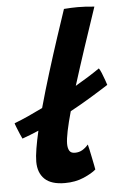

<svg xmlns="http://www.w3.org/2000/svg" viewBox="-113 -755 510 812"><g transform="rotate(-5 142.0 -349.0)"><path d="M262.5 -26.5Q245 -11 209.8 4.2Q174.5 19.5 129.5 19.5Q72 19.5 44.2 -7Q16.5 -33.5 16.5 -81Q16.5 -103 22 -136.5Q27.5 -170 37 -211Q1 -195.5 -33 -183.5Q-35.5 -188 -42 -203Q-48.5 -218 -54.2 -232.8Q-60 -247.5 -60.5 -251Q-32.5 -261.5 -1.5 -275.5Q29.5 -289.5 61 -305Q81 -377.5 104.8 -454Q128.5 -530.5 151 -598.8Q173.5 -667 189.5 -714.5Q222 -717 248.5 -717Q265.5 -717 282.2 -716Q299 -715 318.5 -713Q290.5 -630.5 262.5 -545.8Q234.5 -461 211 -386Q272 -421.5 314.5 -451Q319 -445.5 325.2 -430.5Q331.5 -415.5 336.8 -400Q342 -384.5 344 -378.5Q305 -353.5 264 -328.8Q223 -304 180.5 -281Q167.5 -234.5 160.2 -199.5Q153 -164.5 153 -145Q153 -126.5 159.5 -115.5Q166 -104.5 183 -104.5Q201 -104.5 214.8 -112.8Q228.5 -121 240 -134.5Q241.5 -129 245 -113.5Q248.5 -98 252.2 -79.2Q256 -60.5 259 -45.5Q262 -30.5 262.5 -26.5Z"/></g></svg>

Font: Grandstander SemiBold
Style: Italic
Weight: 600
Italic angle: -15°
Designer: Tyler Finck
Foundry: Etcetera Type Co
Version: Version 1.200; ttfautohint (v1.8.3)